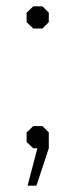

<svg xmlns="http://www.w3.org/2000/svg" viewBox="-20 -468 238 606"><path d="M64 -398V-428L85 -448H114L134 -428V-398L114 -378H85ZM98 0H85L64 -20V-50L85 -70H114L134 -50V0L95 118H67Z"/></svg>

Font: Chakra Petch ExtraLight
Style: Regular
Weight: 275
Designer: Katatrad Aksorn Co.,Ltd.
Foundry: Cadson Demak Co.,Ltd.
Version: Version 1.000; ttfautohint (v1.6)